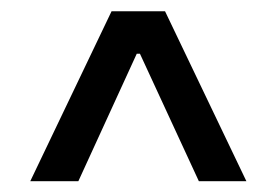

<svg xmlns="http://www.w3.org/2000/svg" viewBox="-20 -725 500 347"><path d="M217.3 -664.6H242.7V-627.9H217.3ZM34.7 -397.5 181.6 -704.6H278.3L425.3 -397.5H339.4L226.1 -642.6H233.9L121.6 -397.5Z"/></svg>

Font: Inter 20pt
Style: Regular
Weight: 400
Version: Version 4.001;git-66647c0bb